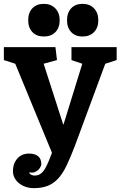

<svg xmlns="http://www.w3.org/2000/svg" viewBox="-25 -784 630 994"><path d="M362 -27 520 -454 579 -473V-540H345V-473L401 -454L304 -140H302L201 -454L270 -473L262 -540H-5V-473L54 -454L244 7L230 43Q219 71 209.5 87Q200 103 190.5 111.5Q181 120 171.5 122.5Q162 125 152 125Q147 125 137.5 121Q128 117 126 108Q143 112 155 107Q167 102 174.5 94Q182 86 185.5 78Q189 70 189 67Q189 38 172 24.5Q155 11 126 11Q87 11 64.5 37Q42 63 42 102Q42 121 50.5 137Q59 153 74 165Q89 177 108.5 183.5Q128 190 150 190Q191 190 221 178.5Q251 167 275 141.5Q299 116 319 74.5Q339 33 362 -27ZM121 -679Q121 -641 142.5 -618Q164 -595 202 -595Q240 -595 262 -618Q284 -641 284 -679Q284 -717 261.5 -740.5Q239 -764 202 -764Q164 -764 142.5 -741Q121 -718 121 -679ZM322 -679Q322 -641 343.5 -618Q365 -595 402 -595Q440 -595 462 -618Q484 -641 484 -679Q484 -717 462 -740.5Q440 -764 402 -764Q365 -764 343.5 -741Q322 -718 322 -679Z"/></svg>

Font: GradeGX
Style: Regular
Weight: 100
Width: 1
Designer: Adam Twardoch
Foundry: Adam Twardoch
Version: Version 2.002; DEVELOPMENT